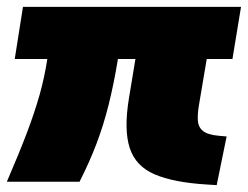

<svg xmlns="http://www.w3.org/2000/svg" viewBox="-22 -530 723 560"><path d="M-2 0Q33 -81 56 -141.5Q79 -202 93.5 -253.5Q108 -305 116 -358H21L45 -510H681L656 -358H581L558 -222Q554 -198 555 -179Q556 -160 569.5 -148.5Q583 -137 616 -134L639 -132L610 10L579 8Q484 2 429 -21.5Q374 -45 356.5 -98Q339 -151 354 -243L373 -358H322Q310 -285 295 -225Q280 -165 259.5 -111Q239 -57 210 0Z"/></svg>

Font: Winston Black
Style: Italic
Weight: 900
Italic angle: -9°
Designer: Original fonts by Vernon Adams / Changes by Cristiano Sobral
Foundry: VOriginal fonts by Vernon Adams / Changes by Cristiano Sobral
Version: Version 2.503;July 17, 2020;FontCreator 13.0.0.2655 64-bit